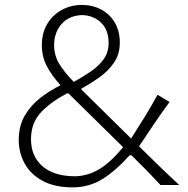

<svg xmlns="http://www.w3.org/2000/svg" viewBox="-20 -766 779 795"><path d="M280.8 9.8Q206.5 9.8 156.7 -17.1Q106.9 -43.9 82.3 -88.6Q57.6 -133.3 57.6 -186.5Q57.6 -245.1 83 -288.1Q108.4 -331.1 148.2 -361.6Q188 -392.1 230.5 -413.1Q194.3 -453.1 173.8 -492.2Q153.3 -531.2 153.3 -578.6Q153.3 -629.9 175.8 -667.2Q198.2 -704.6 236.1 -725.1Q273.9 -745.6 319.3 -745.6Q362.8 -745.6 398.4 -726.8Q434.1 -708 455.1 -672.9Q476.1 -637.7 476.1 -589.4Q476.1 -541 451.4 -505.6Q426.8 -470.2 389.6 -444.3Q352.5 -418.5 314.9 -397.5L522.9 -192.4Q552.2 -238.8 579.6 -282.7Q606.9 -326.7 632.3 -373.5L682.1 -343.8Q648.9 -298.8 618.2 -253.2Q587.4 -207.5 555.7 -160.2Q596.2 -120.1 637.7 -79.8Q679.2 -39.6 722.2 0H644.5Q588.9 -60.1 524.4 -123H516.6Q459.5 -59.1 404.3 -24.7Q349.1 9.8 280.8 9.8ZM285.6 -426.8Q323.2 -447.8 356.2 -470.2Q389.2 -492.7 409.4 -521Q429.7 -549.3 429.7 -587.9Q429.7 -641.6 399.2 -671.6Q368.7 -701.7 320.3 -703.6Q265.6 -701.7 234.9 -666.5Q204.1 -631.3 204.1 -579.1Q204.1 -538.1 224.1 -503.7Q244.1 -469.2 285.6 -426.8ZM489.7 -156.7 261.7 -380.9Q196.8 -349.1 152.6 -304Q108.4 -258.8 108.4 -189.9Q108.4 -120.1 154.5 -78.9Q200.7 -37.6 286.6 -36.1Q340.3 -36.1 388.4 -64Q436.5 -91.8 489.7 -156.7Z"/></svg>

Font: Pinar DS1-Light
Style: Regular
Weight: 300
Designer: Amin Abedi
Version: Version 2.000